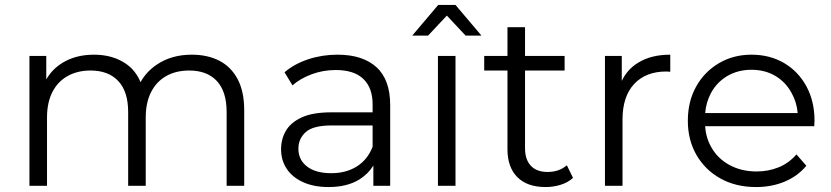

<svg xmlns="http://www.w3.org/2000/svg" viewBox="-20 -751 3358 776"><path d="M755 -530Q819 -530 866.5 -505.5Q914 -481 940.5 -431Q967 -381 967 -305V0H896V-298Q896 -381 856.5 -423.5Q817 -466 745 -466Q691 -466 651.5 -443.5Q612 -421 590.5 -378.5Q569 -336 569 -276V0H498V-298Q498 -381 458 -423.5Q418 -466 346 -466Q293 -466 253 -443.5Q213 -421 191.5 -378.5Q170 -336 170 -276V0H99V-525H167V-430Q191 -472 234 -498Q287 -530 360 -530Q437 -530 491 -492Q529 -465 548 -419Q572 -462 614 -490Q673 -530 755 -530Z M1308 5Q1249 5 1205.5 -14.5Q1162 -34 1139 -68.5Q1116 -103 1116 -148Q1116 -189 1135.5 -222.5Q1155 -256 1199.5 -276.5Q1244 -297 1319 -297H1486V-329Q1486 -396 1448.5 -432Q1411 -468 1337 -468Q1286 -468 1240 -451Q1194 -434 1162 -406L1130 -459Q1170 -493 1226 -511.5Q1282 -530 1344 -530Q1446 -530 1501.5 -479.5Q1557 -429 1557 -326V0H1489V-82Q1469 -49 1433 -26Q1383 5 1308 5ZM1486 -244H1321Q1245 -244 1215.5 -217Q1186 -190 1186 -150Q1186 -105 1221 -78Q1256 -51 1319 -51Q1379 -51 1422.5 -78.5Q1466 -106 1486 -158Z M1750 0V-525H1821V0ZM1646 -607 1751 -731H1821L1926 -607H1862L1786 -688L1710 -607Z M1937 -466V-525H2031V-641H2102V-525H2262V-466H2102V-152Q2102 -106 2125.5 -81Q2149 -56 2193 -56Q2240 -56 2271 -83L2296 -32Q2275 -13 2245.5 -4Q2216 5 2185 5Q2111 5 2071 -35Q2031 -75 2031 -148V-466Z M2425 0V-525H2493V-424Q2516 -472 2560 -498Q2612 -530 2689 -530V-461Q2685 -461 2681 -461.5Q2677 -462 2673 -462Q2590 -462 2543 -411.5Q2496 -361 2496 -268V0Z M3036 5Q2954 5 2892 -29.5Q2830 -64 2795 -124.5Q2760 -185 2760 -263Q2760 -341 2793.5 -401Q2827 -461 2885.5 -495.5Q2944 -530 3017 -530Q3091 -530 3148.5 -496.5Q3206 -463 3239 -402.5Q3272 -342 3272 -263Q3272 -258 3271.5 -252.5Q3271 -247 3271 -241H2830Q2833 -193 2856 -154Q2882 -109 2929.5 -83.5Q2977 -58 3038 -58Q3086 -58 3127.5 -75Q3169 -92 3199 -127L3239 -81Q3204 -39 3151.5 -17Q3099 5 3036 5ZM3204 -294Q3200 -338 3180 -374Q3156 -419 3114 -444Q3072 -469 3017 -469Q2963 -469 2920 -444Q2877 -419 2853 -374Q2834 -338 2830 -294Z"/></svg>

Font: Modern
Style: Small
Weight: 400
Designer: Julieta Ulanovsky
Foundry: Julieta Ulanovsky
Version: Version 8.000